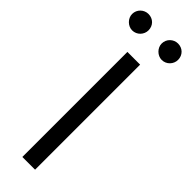

<svg xmlns="http://www.w3.org/2000/svg" viewBox="-338 -936 940 940"><g transform="rotate(45 132.0 -466.0)"><path d="M176.1 -727.3H88.1V0H176.1ZM-27 -875C-27 -845.2 0 -818.2 29.8 -818.2C62.5 -818.2 86.6 -845.2 86.6 -875C86.6 -907.7 62.5 -931.8 29.8 -931.8C0 -931.8 -27 -907.7 -27 -875ZM177.6 -875C177.6 -845.2 204.5 -818.2 234.4 -818.2C267 -818.2 291.2 -845.2 291.2 -875C291.2 -907.7 267 -931.8 234.4 -931.8C204.5 -931.8 177.6 -907.7 177.6 -875Z"/></g></svg>

Font: Magic Ui Pro
Style: Regular
Weight: 400
Designer: Stefan Endress, Andreas Faust
Version: Version 1.000;FEAKit 1.0